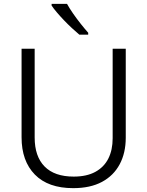

<svg xmlns="http://www.w3.org/2000/svg" viewBox="-20 -967 765 997"><path d="M633 -252Q633 -173 601.5 -114Q570 -55 509.5 -22.5Q449 10 360 10Q230 10 161 -60.5Q92 -131 92 -254V-714H160V-253Q160 -155 211.5 -102.5Q263 -50 363 -50Q430 -50 475 -74.5Q520 -99 542.5 -143.5Q565 -188 565 -249V-714H633ZM328 -947Q340 -925 359 -897.5Q378 -870 399.5 -843Q421 -816 438 -797V-787H392Q374 -802 353 -821.5Q332 -841 312 -862Q292 -883 275 -903Q258 -923 248 -938V-947Z"/></svg>

Font: Noto Sans Oriya Light
Style: Regular
Weight: 300
Version: Version 2.003